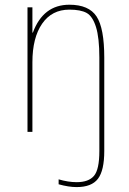

<svg xmlns="http://www.w3.org/2000/svg" viewBox="-20 -550 540 801"><path d="M394.5 -309.6Q394.5 -392.6 380.4 -437.5Q366.2 -482.4 341.3 -496.1Q316.4 -509.8 269.5 -509.8Q196.3 -509.8 155.8 -451.2Q115.2 -392.6 115.2 -290V0H94.7V-519.5H115.2V-414.1H117.2Q160.2 -530.3 269.5 -530.3Q350.6 -530.3 382.8 -481.4Q415 -432.6 415 -309.6V80.1Q415 161.1 388.7 195.8Q362.3 230.5 299.8 230.5Q266.6 230.5 224.6 218.8V198.2Q264.6 210 299.8 210Q349.6 210 372.1 183.6Q394.5 157.2 394.5 80.1Z"/></svg>

Font: Mgen+ 1m thin
Style: Regular
Weight: 100
Designer: [Source Han Sans]
Ryoko NISHIZUKA  (kana & ideographs); Paul D. Hunt (Latin, Greek & Cyrillic); Wenlong ZHANG  (bopomofo
Version: Version 1.059.20150602